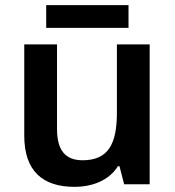

<svg xmlns="http://www.w3.org/2000/svg" viewBox="-20 -714 678 744"><path d="M478 -694H159V-606H478ZM560 -542H433V-278C433 -158 401 -93 300 -93C232 -93 201 -133 201 -214V-542H74V-188C74 -50 147 10 268 10C337 10 402 -14 437 -70H443L461 0H560Z"/></svg>

Font: Noto Sans Georgian SemiBold
Style: Regular
Weight: 600
Designer: Monotype Design Team, Akaki Razmadze
Foundry: Google LLC
Version: Version 2.005